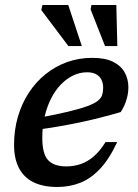

<svg xmlns="http://www.w3.org/2000/svg" viewBox="-20 -734 548 765"><path d="M327 -446Q298 -446 271.5 -433.2Q245 -420.5 222.5 -397.2Q200 -374 183.5 -341.5Q167 -309 157.8 -269.2Q148.5 -229.5 148.5 -185Q148.5 -120.5 171.8 -95.8Q195 -71 244.5 -71Q274.5 -71 302 -80.5Q329.5 -90 354.2 -111.5Q379 -133 400.5 -168H447Q415.5 -100.5 378.5 -61.2Q341.5 -22 299.2 -5.5Q257 11 208.5 11Q151.5 11 113.2 -8Q75 -27 55.5 -64.5Q36 -102 36 -157Q36 -216 51.2 -268.5Q66.5 -321 94.5 -364Q122.5 -407 161.2 -438.2Q200 -469.5 247 -486.5Q294 -503.5 347.5 -503.5Q399.5 -503.5 431 -487.5Q462.5 -471.5 477 -445Q491.5 -418.5 491.5 -386Q491.5 -360.5 483.2 -334.5Q475 -308.5 461 -287.5Q420 -275.5 377.8 -264.8Q335.5 -254 293 -245.2Q250.5 -236.5 209.5 -229.5Q168.5 -222.5 130 -217.5L133 -264.5Q206 -278 253.5 -289.5Q301 -301 329 -311.5Q357 -322 370.2 -332.8Q383.5 -343.5 387.2 -356.2Q391 -369 391 -384.5Q391 -403.5 383.8 -417.2Q376.5 -431 362.5 -438.5Q348.5 -446 327 -446ZM306 -550.5H252.5L144.5 -694L149 -714H252ZM447.5 -550.5H398.5L341 -696.5L344.5 -714H443.5Z"/></svg>

Font: Newsreader 9pt Medium
Style: Italic
Weight: 500
Italic angle: -17°
Designer: Hugues Gentile
Foundry: Production Type
Version: Version 1.003